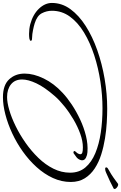

<svg xmlns="http://www.w3.org/2000/svg" viewBox="215 -992 822 1302"><g transform="rotate(90 626.0 -341.0)"><path d="M634 50Q552 50 513 8Q474 -34 474 -97Q474 -158 507.5 -227Q541 -296 605 -355Q638 -386 684.5 -417Q731 -448 785.5 -473.5Q840 -499 897 -513Q954 -527 1007 -523Q1026 -522 1044 -513Q1062 -504 1062 -487Q1062 -484 1061.5 -481.5Q1061 -479 1060 -476Q1055 -460 1041.5 -449Q1028 -438 1014 -429Q1013 -428 1009 -428Q1004 -428 1000.5 -431Q997 -434 1002 -441L1014 -455Q1021 -467 1021 -474Q1021 -484 1010.5 -488Q1000 -492 974 -492Q932 -492 883 -474.5Q834 -457 785.5 -428.5Q737 -400 695.5 -366.5Q654 -333 627 -302Q566 -232 540 -176.5Q514 -121 514 -80Q514 -31 547 -4.5Q580 22 633 22Q670 22 721.5 7Q773 -8 831 -36.5Q889 -65 944.5 -104Q1000 -143 1046 -190.5Q1092 -238 1119 -292.5Q1146 -347 1146 -405Q1146 -467 1110.5 -509Q1075 -551 1013.5 -576.5Q952 -602 874 -613.5Q796 -625 710 -625Q622 -625 529 -611Q436 -597 350 -569Q264 -541 196 -500Q128 -459 88 -404.5Q48 -350 48 -282Q48 -246 65 -213.5Q82 -181 134 -165Q153 -159 181 -153.5Q209 -148 225 -148Q247 -148 250 -143Q253 -140 251.5 -137Q250 -134 248 -133Q245 -131 236 -129Q229 -128 221 -127.5Q213 -127 205 -127Q189 -127 172.5 -129Q156 -131 140 -135Q73 -153 34 -194Q-5 -235 -5 -282Q-5 -350 37 -407.5Q79 -465 151 -511Q223 -557 315 -589.5Q407 -622 509.5 -639.5Q612 -657 712 -657Q753 -657 805.5 -654Q858 -651 914 -642Q970 -633 1022.5 -616.5Q1075 -600 1117 -572.5Q1159 -545 1184 -505Q1209 -465 1209 -410Q1209 -347 1182 -288.5Q1155 -230 1108.5 -178.5Q1062 -127 1003 -85Q944 -43 879.5 -13Q815 17 751.5 33.5Q688 50 634 50ZM1120 -643Q1110 -643 1110 -651Q1110 -656 1116 -660.5Q1122 -665 1130 -669Q1156 -683 1180 -700Q1204 -717 1220 -729L1222 -731Q1230 -733 1239.5 -727.5Q1249 -722 1254 -714.5Q1259 -707 1254 -701Q1236 -691 1203.5 -675.5Q1171 -660 1147 -650Q1133 -643 1120 -643Z"/></g></svg>

Font: WindSong Medium
Style: Regular
Weight: 500
Designer: Robert E. Leuschke
Foundry: Robert E. Leuschke
Version: Version 1.010; ttfautohint (v1.8.3)